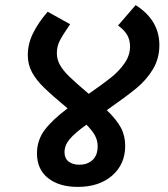

<svg xmlns="http://www.w3.org/2000/svg" viewBox="-20 -726 659 753"><path d="M406 -299 399 -294Q437 -257 454 -225.5Q471 -194 471 -154Q471 -82 420 -37.5Q369 7 285 7Q212 7 168.5 -27.5Q125 -62 125 -124Q125 -176 155 -216Q185 -256 245 -301Q184 -352 153 -382Q122 -412 105.5 -442.5Q89 -473 89 -510Q89 -553 109 -594.5Q129 -636 167 -680L255 -631Q226 -589 214.5 -566.5Q203 -544 203 -518Q203 -493 215 -471.5Q227 -450 251 -426.5Q275 -403 328 -358Q383 -396 415 -421.5Q447 -447 468.5 -478Q490 -509 490 -544Q490 -568 479.5 -587.5Q469 -607 443 -626L512 -706Q605 -647 605 -549Q605 -496 579.5 -454Q554 -412 515 -380Q476 -348 406 -299ZM319 -237Q273 -204 253 -180Q233 -156 233 -129Q233 -105 249 -92.5Q265 -80 291 -80Q323 -80 343 -98.5Q363 -117 363 -152Q363 -175 352.5 -194.5Q342 -214 319 -237Z"/></svg>

Font: FiraGO Medium
Style: Italic
Weight: 500
Italic angle: -8°
Designer: bBox Type GmbH
Foundry: bBox Type GmbH
Version: Version 1.001